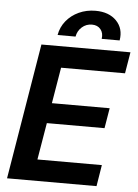

<svg xmlns="http://www.w3.org/2000/svg" viewBox="-61 -979 736 1025"><g transform="rotate(5 307.0 -466.0)"><path d="M16.1 0 136.7 -727.5H613.8L594.7 -613.3H252L219.7 -420.4H529.3L511.2 -312H202.1L168.9 -114.3H514.2L495.6 0ZM218.3 -785.6Q225.6 -828.1 252.4 -861.3Q279.3 -894.5 320.1 -913.3Q360.8 -932.1 409.2 -932.1Q481.4 -932.1 521.5 -890.9Q561.5 -849.6 550.8 -785.6H454.6Q459.5 -816.4 443.1 -836.7Q426.8 -856.9 396.5 -856.9Q365.7 -856.9 342.8 -836.7Q319.8 -816.4 314.5 -785.6Z"/></g></svg>

Font: Inter Display Semi Bold
Style: Italic
Weight: 600
Italic angle: -9.39999°
Designer: Rasmus Andersson
Foundry: rsms
Version: Version 4.000;git-4fc901f